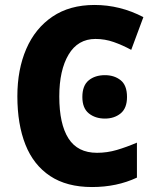

<svg xmlns="http://www.w3.org/2000/svg" viewBox="-20 -744 628 774"><path d="M365 -587Q294 -587 256.5 -524Q219 -461 219 -355Q219 -244 256 -186Q293 -128 371 -128Q412 -128 451 -139.5Q490 -151 532 -169V-28Q451 10 351 10Q249 10 182 -34.5Q115 -79 82.5 -161Q50 -243 50 -356Q50 -464 86 -547Q122 -630 191.5 -677Q261 -724 361 -724Q464 -724 558 -675L509 -543Q474 -562 438.5 -574.5Q403 -587 365 -587ZM312 -353Q312 -399 337.5 -420Q363 -441 403 -441Q441 -441 466.5 -420.5Q492 -400 492 -353Q492 -308 466.5 -287Q441 -266 403 -266Q364 -266 338 -287Q312 -308 312 -353Z"/></svg>

Font: Noto Sans SemiCondensed ExtraBold
Style: Regular
Weight: 800
Width: 4
Designer: Monotype Design Team
Foundry: Monotype Imaging Inc.
Version: Version 2.013; ttfautohint (v1.8.4.7-5d5b)